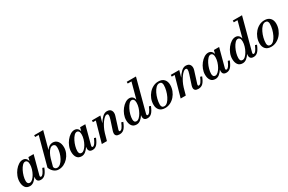

<svg xmlns="http://www.w3.org/2000/svg" viewBox="153 -2107 5217 3474"><g transform="rotate(-30 2761.0 -370.0)"><path d="M550 -153Q515 -65 477.5 -27.5Q440 10 389 10Q347 10 327.5 -9.8Q308 -29.5 308 -64.5Q308 -80 310 -91.5L311 -99Q282 -52 243.8 -21Q205.5 10 160.5 10Q94 10 62.8 -34.8Q31.5 -79.5 31.5 -152.5Q31.5 -210 53.5 -266.2Q75.5 -322.5 111.8 -368.5Q148 -414.5 191.5 -442.2Q235 -470 277.5 -470Q316.5 -470 341.8 -448.2Q367 -426.5 377 -387.5L394.5 -460H504L401 -73Q399 -65.5 399 -57.5Q399 -50 403.2 -44.2Q407.5 -38.5 417.5 -38.5Q439.5 -38.5 462.2 -68Q485 -97.5 514.5 -165ZM354.5 -334Q354.5 -376.5 339.5 -397.5Q324.5 -418.5 298.5 -418.5Q270.5 -418.5 241.8 -388.2Q213 -358 188.8 -310.2Q164.5 -262.5 149.8 -209Q135 -155.5 135 -109Q135 -78.5 148.5 -61Q162 -43.5 188 -43.5Q215.5 -43.5 244.8 -70.5Q274 -97.5 299 -141.2Q324 -185 339.2 -235.8Q354.5 -286.5 354.5 -334Z M757 -713.5H682.5V-750H871L773.5 -389.5Q800.5 -427.5 832.5 -448.2Q864.5 -469 903 -469Q967 -469 1004.8 -420.2Q1042.5 -371.5 1042.5 -292.5Q1042.5 -234 1020 -179.8Q997.5 -125.5 958.5 -82.8Q919.5 -40 869 -15Q818.5 10 761.5 10Q721 10 689 -8.2Q657 -26.5 634 -56.2Q611 -86 597.5 -120ZM691.5 -84.5Q692.5 -62.5 709 -46.5Q725.5 -30.5 751 -30.5Q788 -30.5 821.5 -60.2Q855 -90 880.8 -137.8Q906.5 -185.5 921.2 -240Q936 -294.5 936 -344Q936 -389.5 918.5 -406Q901 -422.5 878 -422.5Q847 -422.5 819.8 -397.2Q792.5 -372 770.5 -330Q748.5 -288 733 -237.5Z M1630 -153Q1595 -65 1557.5 -27.5Q1520 10 1469 10Q1427 10 1407.5 -9.8Q1388 -29.5 1388 -64.5Q1388 -80 1390 -91.5L1391 -99Q1362 -52 1323.8 -21Q1285.5 10 1240.5 10Q1174 10 1142.8 -34.8Q1111.5 -79.5 1111.5 -152.5Q1111.5 -210 1133.5 -266.2Q1155.5 -322.5 1191.8 -368.5Q1228 -414.5 1271.5 -442.2Q1315 -470 1357.5 -470Q1396.5 -470 1421.8 -448.2Q1447 -426.5 1457 -387.5L1474.5 -460H1584L1481 -73Q1479 -65.5 1479 -57.5Q1479 -50 1483.2 -44.2Q1487.5 -38.5 1497.5 -38.5Q1519.5 -38.5 1542.2 -68Q1565 -97.5 1594.5 -165ZM1434.5 -334Q1434.5 -376.5 1419.5 -397.5Q1404.5 -418.5 1378.5 -418.5Q1350.5 -418.5 1321.8 -388.2Q1293 -358 1268.8 -310.2Q1244.5 -262.5 1229.8 -209Q1215 -155.5 1215 -109Q1215 -78.5 1228.5 -61Q1242 -43.5 1268 -43.5Q1295.5 -43.5 1324.8 -70.5Q1354 -97.5 1379 -141.2Q1404 -185 1419.2 -235.8Q1434.5 -286.5 1434.5 -334Z M1782.5 -423.5H1721.5V-460H1899L1859.5 -320.5Q1896.5 -383.5 1942.2 -426.5Q1988 -469.5 2037.5 -469.5Q2102.5 -469.5 2126 -425.5Q2149.5 -381.5 2130 -319.5L2053 -75.5Q2050 -66 2050 -57Q2050 -39 2066.5 -39Q2091 -39 2113.5 -68.2Q2136 -97.5 2165 -165L2200.5 -153Q2166 -64.5 2128.2 -27.2Q2090.5 10 2032.5 10Q1945.5 10 1945.5 -59Q1945.5 -69 1948 -82Q1950.5 -95 1953 -103.5L2019.5 -308Q2038 -366 2034.2 -392.2Q2030.5 -418.5 2003 -418.5Q1984 -418.5 1958 -396.8Q1932 -375 1904.2 -337Q1876.5 -299 1851.8 -249.5Q1827 -200 1810 -144L1770 0H1663Z M2778 -153Q2743 -65 2705.5 -27.5Q2668 10 2617 10Q2575 10 2555.5 -9.8Q2536 -29.5 2536 -64.5Q2536 -68 2536.2 -75.8Q2536.5 -83.5 2538 -91.5L2539 -98.5Q2510.5 -52 2472.2 -21Q2434 10 2389 10Q2322.5 10 2291 -34.8Q2259.5 -79.5 2259.5 -152.5Q2259.5 -210 2281.5 -266.2Q2303.5 -322.5 2339.8 -368.5Q2376 -414.5 2419.5 -442.2Q2463 -470 2505.5 -470Q2545.5 -470 2571 -447.2Q2596.5 -424.5 2606 -384L2694.5 -713.5H2616.5V-750H2809.5L2629 -73Q2627 -65.5 2627 -57.5Q2627 -50 2631 -44.2Q2635 -38.5 2645.5 -38.5Q2667.5 -38.5 2690.2 -68Q2713 -97.5 2742.5 -165ZM2582.5 -334Q2582.5 -376.5 2567.5 -397.5Q2552.5 -418.5 2526.5 -418.5Q2498.5 -418.5 2469.8 -388.2Q2441 -358 2416.8 -310.2Q2392.5 -262.5 2378 -209Q2363.5 -155.5 2363.5 -109Q2363.5 -78.5 2376 -60.8Q2388.5 -43 2416 -43Q2444 -43 2473.2 -70.2Q2502.5 -97.5 2527.2 -141.2Q2552 -185 2567.2 -235.8Q2582.5 -286.5 2582.5 -334Z M2986.5 10Q2907.5 10 2867.8 -33.5Q2828 -77 2828 -148.5Q2828 -212.5 2850.8 -270.5Q2873.5 -328.5 2913 -373.5Q2952.5 -418.5 3003.5 -444.2Q3054.5 -470 3111 -470Q3189.5 -470 3230 -425.8Q3270.5 -381.5 3270.5 -310Q3270.5 -246.5 3248 -188.8Q3225.5 -131 3186 -86.2Q3146.5 -41.5 3095.2 -15.8Q3044 10 2986.5 10ZM2987.5 -26Q3023 -26 3055.8 -58.5Q3088.5 -91 3114 -143Q3139.5 -195 3154.2 -254Q3169 -313 3169 -366Q3169 -397 3154.8 -415.2Q3140.5 -433.5 3109.5 -433.5Q3074 -433.5 3041.2 -401Q3008.5 -368.5 2983 -316.5Q2957.5 -264.5 2942.8 -205.5Q2928 -146.5 2928 -93.5Q2928 -62.5 2942.5 -44.2Q2957 -26 2987.5 -26Z M3430 -423.5H3369V-460H3546.5L3507 -320.5Q3544 -383.5 3589.8 -426.5Q3635.5 -469.5 3685 -469.5Q3750 -469.5 3773.5 -425.5Q3797 -381.5 3777.5 -319.5L3700.5 -75.5Q3697.5 -66 3697.5 -57Q3697.5 -39 3714 -39Q3738.5 -39 3761 -68.2Q3783.5 -97.5 3812.5 -165L3848 -153Q3813.5 -64.5 3775.8 -27.2Q3738 10 3680 10Q3593 10 3593 -59Q3593 -69 3595.5 -82Q3598 -95 3600.5 -103.5L3667 -308Q3685.5 -366 3681.8 -392.2Q3678 -418.5 3650.5 -418.5Q3631.5 -418.5 3605.5 -396.8Q3579.5 -375 3551.8 -337Q3524 -299 3499.2 -249.5Q3474.5 -200 3457.5 -144L3417.5 0H3310.5Z M4425.5 -153Q4390.5 -65 4353 -27.5Q4315.5 10 4264.5 10Q4222.5 10 4203 -9.8Q4183.5 -29.5 4183.5 -64.5Q4183.5 -80 4185.5 -91.5L4186.5 -99Q4157.5 -52 4119.2 -21Q4081 10 4036 10Q3969.5 10 3938.2 -34.8Q3907 -79.5 3907 -152.5Q3907 -210 3929 -266.2Q3951 -322.5 3987.2 -368.5Q4023.5 -414.5 4067 -442.2Q4110.5 -470 4153 -470Q4192 -470 4217.2 -448.2Q4242.5 -426.5 4252.5 -387.5L4270 -460H4379.5L4276.5 -73Q4274.5 -65.5 4274.5 -57.5Q4274.5 -50 4278.8 -44.2Q4283 -38.5 4293 -38.5Q4315 -38.5 4337.8 -68Q4360.5 -97.5 4390 -165ZM4230 -334Q4230 -376.5 4215 -397.5Q4200 -418.5 4174 -418.5Q4146 -418.5 4117.2 -388.2Q4088.5 -358 4064.2 -310.2Q4040 -262.5 4025.2 -209Q4010.5 -155.5 4010.5 -109Q4010.5 -78.5 4024 -61Q4037.5 -43.5 4063.5 -43.5Q4091 -43.5 4120.2 -70.5Q4149.5 -97.5 4174.5 -141.2Q4199.5 -185 4214.8 -235.8Q4230 -286.5 4230 -334Z M4994 -153Q4959 -65 4921.5 -27.5Q4884 10 4833 10Q4791 10 4771.5 -9.8Q4752 -29.5 4752 -64.5Q4752 -68 4752.2 -75.8Q4752.5 -83.5 4754 -91.5L4755 -98.5Q4726.5 -52 4688.2 -21Q4650 10 4605 10Q4538.5 10 4507 -34.8Q4475.5 -79.5 4475.5 -152.5Q4475.5 -210 4497.5 -266.2Q4519.5 -322.5 4555.8 -368.5Q4592 -414.5 4635.5 -442.2Q4679 -470 4721.5 -470Q4761.5 -470 4787 -447.2Q4812.5 -424.5 4822 -384L4910.5 -713.5H4832.5V-750H5025.5L4845 -73Q4843 -65.5 4843 -57.5Q4843 -50 4847 -44.2Q4851 -38.5 4861.5 -38.5Q4883.5 -38.5 4906.2 -68Q4929 -97.5 4958.5 -165ZM4798.5 -334Q4798.5 -376.5 4783.5 -397.5Q4768.5 -418.5 4742.5 -418.5Q4714.5 -418.5 4685.8 -388.2Q4657 -358 4632.8 -310.2Q4608.5 -262.5 4594 -209Q4579.5 -155.5 4579.5 -109Q4579.5 -78.5 4592 -60.8Q4604.5 -43 4632 -43Q4660 -43 4689.2 -70.2Q4718.5 -97.5 4743.2 -141.2Q4768 -185 4783.2 -235.8Q4798.5 -286.5 4798.5 -334Z M5202.5 10Q5123.5 10 5083.8 -33.5Q5044 -77 5044 -148.5Q5044 -212.5 5066.8 -270.5Q5089.5 -328.5 5129 -373.5Q5168.5 -418.5 5219.5 -444.2Q5270.5 -470 5327 -470Q5405.5 -470 5446 -425.8Q5486.5 -381.5 5486.5 -310Q5486.5 -246.5 5464 -188.8Q5441.5 -131 5402 -86.2Q5362.5 -41.5 5311.2 -15.8Q5260 10 5202.5 10ZM5203.5 -26Q5239 -26 5271.8 -58.5Q5304.5 -91 5330 -143Q5355.5 -195 5370.2 -254Q5385 -313 5385 -366Q5385 -397 5370.8 -415.2Q5356.5 -433.5 5325.5 -433.5Q5290 -433.5 5257.2 -401Q5224.5 -368.5 5199 -316.5Q5173.5 -264.5 5158.8 -205.5Q5144 -146.5 5144 -93.5Q5144 -62.5 5158.5 -44.2Q5173 -26 5203.5 -26Z"/></g></svg>

Font: Bodoni* 06pt Medium
Style: Italic
Weight: 500
Italic angle: -13°
Version: Version 2.3